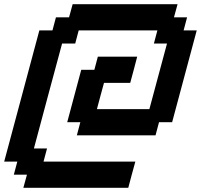

<svg xmlns="http://www.w3.org/2000/svg" viewBox="-20 -770 957 915"><path d="M91.3 125H591.3Q596.7 104 607.9 62.5Q619.1 21 625 0H187.5L204.1 -62.5H141.6Q163.6 -145.5 208.5 -312.5Q253.4 -479.5 275.9 -562.5H338.4L355 -625H730L713.4 -562.5H775.9L691.9 -250H441.9Q447.3 -270.5 458.5 -312.3Q469.7 -354 475.6 -375H600.6Q606.4 -395.5 617.4 -437.3Q628.4 -479 633.8 -500H446.3L429.7 -437.5H367.2Q356 -395.5 333.7 -312.3Q311.5 -229 300.3 -187.5H362.8L346.2 -125H721.2L737.8 -187.5H800.3L917.5 -625H855L871.6 -687.5H809.1L826.2 -750H326.2L309.1 -687.5H246.6L230 -625H167.5Q139.6 -520.5 83.7 -312.3Q27.8 -104 0 0H62.5L45.9 62.5H108.4Z"/></svg>

Font: Faithful 32x
Style: Oblique
Weight: 400
Foundry: Faithful Resource Pack
Version: Version 1.0; January 27, 2023